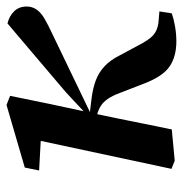

<svg xmlns="http://www.w3.org/2000/svg" viewBox="-6 -541 561 589"><g transform="rotate(-90 274.5 -246.5)"><path d="M76 9 51 -1 143 -431 175 -400 46 -407 55 -451 247 -507 275 -496 250 -374 218 -225Q206 -169 195 -113Q184 -57 172 0ZM528 0Q511 6 488 10Q465 14 442 14Q396 14 365.5 -6.5Q335 -27 313 -84L284 -159Q275 -183 265.5 -196.5Q256 -210 244.5 -217.5Q233 -225 215 -230L199 -235V-266H223L285 -324L497 -504Q519 -499 534 -484Q549 -469 549 -445Q549 -428 539.5 -414.5Q530 -401 511 -390Q492 -379 464 -366L225 -251H226L260 -247Q296 -243 321.5 -233.5Q347 -224 366 -206Q385 -188 399 -160L429 -104Q447 -69 461.5 -56.5Q476 -44 499 -41L534 -38Z"/></g></svg>

Font: Source Serif 4 SemiBold
Style: Italic
Weight: 600
Italic angle: -12°
Designer: Frank Grießhammer
Foundry: Adobe Systems Incorporated
Version: Version 4.004;hotconv 1.0.116;makeotfexe 2.5.65601